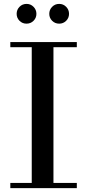

<svg xmlns="http://www.w3.org/2000/svg" viewBox="-20 -966 448 986"><path d="M33 0V-26.5H143V-723.5H33V-750H374.5V-723.5H254.5V-26.5H374.5V0ZM284 -844.5Q262.5 -844.5 247.8 -859.2Q233 -874 233 -895Q233 -916 247.8 -931Q262.5 -946 284 -946Q305 -946 319.8 -931Q334.5 -916 334.5 -895Q334.5 -874 319.8 -859.2Q305 -844.5 284 -844.5ZM116 -844.5Q95 -844.5 80.2 -859.2Q65.5 -874 65.5 -895Q65.5 -916 80.2 -931Q95 -946 116.5 -946Q137.5 -946 152.2 -931Q167 -916 167 -895Q167 -874 152.2 -859.2Q137.5 -844.5 116 -844.5Z"/></svg>

Font: Bodoni Moda 9pt Medium
Style: Regular
Weight: 500
Designer: Owen Earl
Foundry: indestructible type
Version: Version 2.005